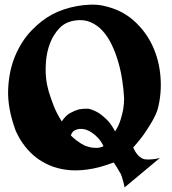

<svg xmlns="http://www.w3.org/2000/svg" viewBox="-20 -731 743 827"><path d="M205.1 -668.9Q226.6 -680.7 253.9 -689.9Q281.2 -699.2 310.5 -704.6Q339.8 -710 369.6 -710.9Q399.4 -711.9 425.8 -706.1Q502.9 -689.5 555.7 -642.6Q608.4 -595.7 637.2 -533.2Q666 -470.7 671.4 -398.9Q676.8 -327.1 659.2 -260.7Q653.3 -241.2 639.6 -215.8Q627.9 -194.3 607.4 -163.6Q586.9 -132.8 553.7 -95.7Q561.5 -78.1 569.8 -67.9Q578.1 -57.6 585.9 -52.7Q594.7 -46.9 602.5 -44.9Q610.4 -43.9 621.1 -43.9Q629.9 -43.9 642.1 -45.4Q654.3 -46.9 668.9 -50.8L516.6 76.2Q513.7 60.5 510.3 49.3Q506.8 38.1 504.9 30.3L499 15.6Q495.1 10.7 491.2 2.9Q487.3 -2.9 482.4 -11.7Q477.5 -20.5 469.7 -31.2Q408.2 -7.8 357.9 -1Q307.6 5.9 266.6 0.5Q225.6 -4.9 193.4 -19Q161.1 -33.2 136.7 -51.8Q80.1 -95.7 47.9 -167Q11.7 -264.6 15.1 -346.2Q18.6 -427.7 45.9 -491.7Q73.2 -555.7 116.7 -600.6Q160.2 -645.5 205.1 -668.9ZM349.6 -172.9Q335 -176.8 322.3 -175.8Q311.5 -174.8 300.8 -168.9Q290 -163.1 285.2 -147.5Q297.9 -134.8 309.1 -126.5Q320.3 -118.2 328.1 -113.3Q337.9 -107.4 345.7 -103.5Q359.4 -98.6 373 -95.7Q384.8 -93.8 398.9 -94.2Q413.1 -94.7 425.8 -101.6Q416 -122.1 402.8 -136.2Q389.6 -150.4 377.9 -158.2Q364.3 -168 349.6 -172.9ZM246.1 -208Q262.7 -233.4 282.2 -244.1Q301.8 -254.9 319.3 -259.8Q339.8 -263.7 361.3 -262.7Q381.8 -257.8 402.3 -246.1Q419.9 -235.4 439.5 -216.3Q459 -197.3 475.6 -165Q491.2 -188.5 499 -213.9Q506.8 -239.3 510.7 -259.8Q514.6 -284.2 514.6 -307.6Q512.7 -343.8 506.8 -383.8Q501 -423.8 489.7 -462.9Q478.5 -502 461.9 -537.1Q445.3 -572.3 422.4 -597.7Q399.4 -623 369.6 -635.7Q339.8 -648.4 302.7 -642.6Q261.7 -636.7 235.8 -609.4Q210 -582 195.8 -545.4Q181.6 -508.8 178.2 -467.3Q174.8 -425.8 178.7 -392.6Q181.6 -365.2 190.4 -335Q198.2 -309.6 210.9 -276.4Q223.6 -243.2 246.1 -208Z"/></svg>

Font: Irish Growler
Style: Regular
Weight: 400
Designer: Squid
Foundry: Font Diner, Inc DBA Sideshow
Version: Version 1.000